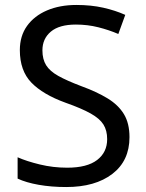

<svg xmlns="http://www.w3.org/2000/svg" viewBox="-20 -744 589 774"><path d="M502 -191Q502 -96 433 -43Q364 10 247 10Q187 10 136 1Q85 -8 51 -24V-110Q87 -94 140.5 -81Q194 -68 251 -68Q331 -68 371.5 -99Q412 -130 412 -183Q412 -218 397 -242Q382 -266 345.5 -286.5Q309 -307 244 -330Q153 -363 106.5 -411Q60 -459 60 -542Q60 -599 89 -639.5Q118 -680 169.5 -702Q221 -724 288 -724Q347 -724 396 -713Q445 -702 485 -684L457 -607Q420 -623 376.5 -634Q333 -645 286 -645Q219 -645 185 -616.5Q151 -588 151 -541Q151 -505 166 -481Q181 -457 215 -438Q249 -419 307 -397Q370 -374 413.5 -347.5Q457 -321 479.5 -284Q502 -247 502 -191Z"/></svg>

Font: Noto Sans Lao
Style: Regular
Weight: 400
Designer: Monotype Design Team
Foundry: Monotype Imaging Inc.
Version: Version 2.003; ttfautohint (v1.8.4.7-5d5b)